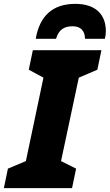

<svg xmlns="http://www.w3.org/2000/svg" viewBox="-56 -974 568 994"><path d="M129 -773H234C249 -825 282 -838 320 -838C362 -838 384 -814 384 -773H487C490 -785 492 -799 492 -813C492 -898 440 -954 334 -954C216 -954 149 -891 129 -773ZM-36 0H317L338 -101L260 -140L352 -572L448 -613L469 -714H114L93 -613L169 -572L78 -140L-15 -101Z"/></svg>

Font: Noto Sans SemiCondensed Black
Style: Italic
Weight: 900
Width: 4
Italic angle: -12°
Designer: Monotype Design Team
Foundry: Monotype Imaging Inc.
Version: Version 2.013